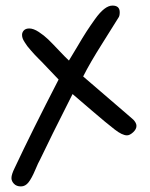

<svg xmlns="http://www.w3.org/2000/svg" viewBox="-20 -491 538 688"><path d="M85 -389Q100 -389 119 -376.5Q138 -364 152.5 -350Q167 -336 191 -310.5Q215 -285 227 -274Q236 -288 256.5 -323Q277 -358 290 -378Q303 -398 320.5 -422.5Q338 -447 353.5 -459Q369 -471 383 -471Q409 -471 409 -447Q409 -433 404 -427Q392 -407 347 -336Q302 -265 278 -217L435 -82Q438 -79 446 -72.5Q454 -66 458 -62Q462 -58 465.5 -52Q469 -46 469 -40Q469 -28 457 -17Q445 -6 435 -6Q418 -6 391 -27Q360 -51 310 -94Q260 -137 240 -154Q159 6 123 82Q118 90 106 118.5Q94 147 82.5 162Q71 177 55 177Q39 177 30 167.5Q21 158 21 147Q21 134 33 110Q94 -20 190 -206L130 -269Q129 -270 118 -281Q107 -292 103.5 -296Q100 -300 91 -310Q82 -320 78 -325.5Q74 -331 68.5 -339.5Q63 -348 61 -354Q59 -360 59 -366Q59 -375 65.5 -382Q72 -389 85 -389Z"/></svg>

Font: Because We Organize
Style: Regular
Weight: 400
Designer: Liz Wetzel, Aaron Williamson, Russ McMullin
Foundry: Red Hat
Version: Version 1.000